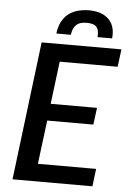

<svg xmlns="http://www.w3.org/2000/svg" viewBox="-60 -951 667 995"><g transform="rotate(5 273.5 -453.5)"><path d="M43.5 0ZM547 -720 535.5 -628.5H234L206.5 -407H447.5L436 -319H196L167.5 -91.5H470.5L459 0H43.5L132 -720ZM364 -907Q397.5 -907 423.2 -897.8Q449 -888.5 466 -871.2Q483 -854 490.2 -829Q497.5 -804 494 -772.5H418Q422 -805.5 408.8 -823.5Q395.5 -841.5 356.5 -841.5Q318 -841.5 300.5 -823.2Q283 -805 279.5 -772.5H204Q208 -807 220.8 -832.2Q233.5 -857.5 254.2 -874.2Q275 -891 302.8 -899Q330.5 -907 364 -907Z"/></g></svg>

Font: Lato Semibold
Style: Italic
Weight: 600
Italic angle: -7°
Designer: Lukasz Dziedzic
Foundry: tyPoland Lukasz Dziedzic
Version: Version 2.006; 2014-01-15